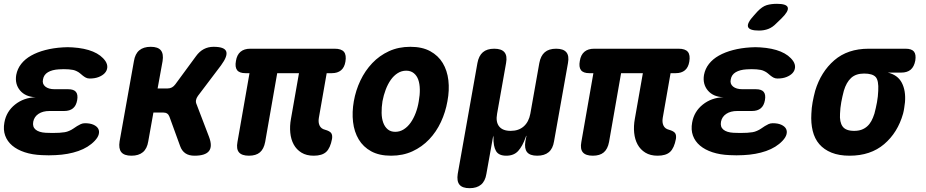

<svg xmlns="http://www.w3.org/2000/svg" viewBox="-29 -805 4849 1005"><path d="M523 -485Q534 -468 532.5 -451.5Q531 -435 519.5 -422.5Q508 -410 488 -402Q468 -394 441 -394Q429 -394 420.5 -398.5Q412 -403 404.5 -409Q397 -415 389.5 -421.5Q382 -428 371 -433Q363 -437 353.5 -439Q344 -441 331 -442Q318 -443 305 -443Q292 -443 279 -442Q244 -440 222 -427Q200 -414 196 -389Q191 -366 208 -352Q225 -338 257 -338H328Q357 -338 368.5 -324Q380 -310 375 -281Q370 -252 353 -238Q336 -224 307 -224H230Q195 -224 172.5 -209Q150 -194 145 -168Q140 -141 157.5 -126.5Q175 -112 210 -110Q228 -109 246 -109Q264 -109 282 -110Q298 -111 310 -113Q322 -115 333 -120Q345 -125 355 -132Q365 -139 374.5 -145Q384 -151 394 -155.5Q404 -160 416 -160Q443 -160 460.5 -152Q478 -144 485 -131.5Q492 -119 488 -102.5Q484 -86 467 -68Q434 -33 381 -14.5Q328 4 262 7Q244 8 226 8Q208 8 190 7Q140 5 100.5 -8Q61 -21 35 -43Q9 -65 -2 -95.5Q-13 -126 -6 -164Q4 -221 49.5 -257.5Q95 -294 158 -296Q104 -298 76 -331.5Q48 -365 56 -413Q62 -445 82 -470.5Q102 -496 134 -514Q166 -532 208 -543Q250 -554 299 -557Q312 -558 325 -558Q338 -558 351 -557Q414 -553 457.5 -535Q501 -517 523 -485Z M659 10Q621 10 606 -8.5Q591 -27 597 -65L672 -485Q678 -523 700 -541.5Q722 -560 760 -560Q798 -560 813 -541.5Q828 -523 822 -485L796 -342H848Q861 -342 871 -347.5Q881 -353 889 -364L997 -511Q1015 -536 1038 -548Q1061 -560 1089 -560Q1146 -560 1155 -536Q1164 -512 1128 -463L1007 -303Q999 -292 997 -281Q995 -270 1000 -259L1065 -89Q1084 -39 1065 -14.5Q1046 10 989 10Q960 10 941.5 -2.5Q923 -15 914 -40L858 -194Q854 -205 846 -210.5Q838 -216 825 -216H774L747 -65Q741 -27 719 -8.5Q697 10 659 10Z M1613 10Q1575 10 1549 -6Q1523 -22 1508.5 -48.5Q1494 -75 1490.5 -110Q1487 -145 1494 -183L1536 -422H1422L1359 -62Q1352 -25 1331.5 -7.5Q1311 10 1274 10Q1237 10 1222 -7.5Q1207 -25 1214 -62L1277 -422H1256Q1224 -422 1212 -438Q1200 -454 1206 -486Q1211 -518 1230 -534Q1249 -550 1281 -550H1723Q1758 -550 1771.5 -533.5Q1785 -517 1779 -482Q1774 -452 1756 -437Q1738 -422 1708 -422H1681L1640 -188Q1636 -164 1644 -147.5Q1652 -131 1672 -126Q1697 -119 1704.5 -108.5Q1712 -98 1709 -78Q1700 -30 1678.5 -10Q1657 10 1613 10Z M2018 10Q1956 10 1914 -13Q1872 -36 1848.5 -75.5Q1825 -115 1819 -166.5Q1813 -218 1823 -275Q1833 -332 1857.5 -383.5Q1882 -435 1919.5 -474.5Q1957 -514 2007 -537Q2057 -560 2119 -560Q2181 -560 2223 -537Q2265 -514 2288.5 -475Q2312 -436 2318 -384.5Q2324 -333 2313 -275Q2303 -218 2279 -166.5Q2255 -115 2217.5 -75.5Q2180 -36 2130 -13Q2080 10 2018 10ZM2040 -115Q2064 -115 2084.5 -128Q2105 -141 2120.5 -163Q2136 -185 2147 -214Q2158 -243 2163 -275Q2169 -308 2168.5 -337Q2168 -366 2160.5 -387.5Q2153 -409 2137 -422Q2121 -435 2097 -435Q2073 -435 2052.5 -422Q2032 -409 2016.5 -387Q2001 -365 1990 -336Q1979 -307 1973 -275Q1968 -243 1968.5 -214Q1969 -185 1977 -163Q1985 -141 2000.5 -128Q2016 -115 2040 -115Z M2429 180Q2391 180 2376 161.5Q2361 143 2367 105L2470 -475Q2477 -513 2498.5 -531.5Q2520 -550 2558 -550Q2596 -550 2611.5 -531.5Q2627 -513 2620 -475L2573 -210Q2565 -167 2583.5 -143.5Q2602 -120 2644 -120Q2686 -120 2712.5 -143.5Q2739 -167 2747 -210L2794 -475Q2801 -513 2822.5 -531.5Q2844 -550 2882 -550Q2920 -550 2935.5 -531.5Q2951 -513 2944 -475L2871 -65Q2865 -27 2843 -8.5Q2821 10 2783 10Q2745 10 2730 -8.5Q2715 -27 2721 -65L2725 -85Q2727 -95 2726 -95Q2726 -95 2726 -95Q2725 -95 2722 -85Q2706 -40 2683.5 -15Q2661 10 2621 10Q2581 10 2567 -15Q2553 -40 2554 -85Q2554 -95 2553.5 -95Q2553 -95 2551 -85L2517 105Q2511 143 2489 161.5Q2467 180 2429 180Z M3413 10Q3375 10 3349 -6Q3323 -22 3308.5 -48.5Q3294 -75 3290.5 -110Q3287 -145 3294 -183L3336 -422H3222L3159 -62Q3152 -25 3131.5 -7.5Q3111 10 3074 10Q3037 10 3022 -7.5Q3007 -25 3014 -62L3077 -422H3056Q3024 -422 3012 -438Q3000 -454 3006 -486Q3011 -518 3030 -534Q3049 -550 3081 -550H3523Q3558 -550 3571.5 -533.5Q3585 -517 3579 -482Q3574 -452 3556 -437Q3538 -422 3508 -422H3481L3440 -188Q3436 -164 3444 -147.5Q3452 -131 3472 -126Q3497 -119 3504.5 -108.5Q3512 -98 3509 -78Q3500 -30 3478.5 -10Q3457 10 3413 10Z M4123 -485Q4134 -468 4132.5 -451.5Q4131 -435 4119.5 -422.5Q4108 -410 4088 -402Q4068 -394 4041 -394Q4029 -394 4020.5 -398.5Q4012 -403 4004.5 -409Q3997 -415 3989.5 -421.5Q3982 -428 3971 -433Q3963 -437 3953.5 -439Q3944 -441 3931 -442Q3918 -443 3905 -443Q3892 -443 3879 -442Q3844 -440 3822 -427Q3800 -414 3796 -389Q3791 -366 3808 -352Q3825 -338 3857 -338H3928Q3957 -338 3968.5 -324Q3980 -310 3975 -281Q3970 -252 3953 -238Q3936 -224 3907 -224H3830Q3795 -224 3772.5 -209Q3750 -194 3745 -168Q3740 -141 3757.5 -126.5Q3775 -112 3810 -110Q3828 -109 3846 -109Q3864 -109 3882 -110Q3898 -111 3910 -113Q3922 -115 3933 -120Q3945 -125 3955 -132Q3965 -139 3974.5 -145Q3984 -151 3994 -155.5Q4004 -160 4016 -160Q4043 -160 4060.5 -152Q4078 -144 4085 -131.5Q4092 -119 4088 -102.5Q4084 -86 4067 -68Q4034 -33 3981 -14.5Q3928 4 3862 7Q3844 8 3826 8Q3808 8 3790 7Q3740 5 3700.5 -8Q3661 -21 3635 -43Q3609 -65 3598 -95.5Q3587 -126 3594 -164Q3604 -221 3649.5 -257.5Q3695 -294 3758 -296Q3704 -298 3676 -331.5Q3648 -365 3656 -413Q3662 -445 3682 -470.5Q3702 -496 3734 -514Q3766 -532 3808 -543Q3850 -554 3899 -557Q3912 -558 3925 -558Q3938 -558 3951 -557Q4014 -553 4057.5 -535Q4101 -517 4123 -485ZM4035 -683Q4015 -662 3992.5 -653.5Q3970 -645 3944 -645Q3893 -645 3886.5 -664.5Q3880 -684 3918 -725L3936 -745Q3961 -771 3984 -778Q4007 -785 4038 -785Q4089 -785 4094.5 -765.5Q4100 -746 4061 -708Z M4688 -425H4618Q4670 -413 4691.5 -371.5Q4713 -330 4708 -270L4704 -240Q4702 -225 4698 -210Q4670 -111 4599 -50.5Q4528 10 4418 10Q4363 10 4323.5 -6Q4284 -22 4259.5 -50.5Q4235 -79 4225 -120Q4215 -161 4218 -210Q4219 -240 4224.5 -270Q4230 -300 4238 -330Q4268 -429 4338 -489.5Q4408 -550 4518 -550H4711Q4743 -550 4755 -535Q4767 -520 4762 -488Q4756 -456 4738 -440.5Q4720 -425 4688 -425ZM4442 -120Q4464 -120 4480.5 -126Q4497 -132 4510 -143.5Q4523 -155 4532 -171.5Q4541 -188 4548 -210Q4556 -240 4561.5 -270Q4567 -300 4568 -330Q4571 -384 4554.5 -402Q4538 -420 4494 -420Q4451 -420 4426 -397Q4401 -374 4388 -330Q4380 -300 4374.5 -270Q4369 -240 4368 -210Q4365 -166 4381.5 -143Q4398 -120 4442 -120Z"/></svg>

Font: Maple Mono NL ExtraBold
Style: Italic
Weight: 800
Italic angle: -10°
Monospace: yes
Designer: subframe7536
Version: Version 7.000